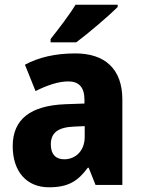

<svg xmlns="http://www.w3.org/2000/svg" viewBox="-20 -786 601 816"><path d="M480 -756V-766H301C274 -721 228 -662 195 -620V-606H304C355 -644 443 -719 480 -756ZM300 -559C215 -559 143 -542 86 -511L131 -399C181 -424 229 -440 270 -440C314 -440 339 -417 339 -361V-346L256 -343C111 -337 34 -280 34 -165C34 -57 93 10 188 10C270 10 311 -16 353 -73H357L386 0H500V-363C500 -492 427 -559 300 -559ZM295 -248 340 -250V-204C340 -146 302 -109 253 -109C218 -109 196 -129 196 -172C196 -220 224 -245 295 -248Z"/></svg>

Font: Noto Sans Lao Looped SemiCondensed ExtraBold
Style: Regular
Weight: 800
Width: 4
Designer: Mark Frömberg, Ben Mitchell
Foundry: The Fontpad Ltd
Version: Version 1.002